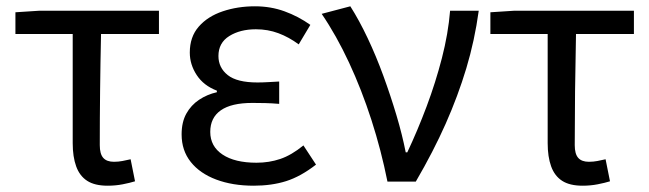

<svg xmlns="http://www.w3.org/2000/svg" viewBox="-20 -577 2063 610"><path d="M322 13Q281 13 257 -2.5Q233 -18 222 -48.5Q211 -79 211 -122V-469H29V-538L106 -543H485V-469H301Q299 -377 298 -287.5Q297 -198 297 -116Q297 -88 308 -75.5Q319 -63 342 -63Q356 -63 369 -65.5Q382 -68 395 -71L409 -1Q393 4 370 8.5Q347 13 322 13Z M786 13Q719 13 667 -6.5Q615 -26 586 -62.5Q557 -99 557 -150Q557 -189 572 -216Q587 -243 612.5 -260Q638 -277 669 -284V-289Q627 -305 605 -338.5Q583 -372 583 -410Q583 -460 611.5 -492.5Q640 -525 687.5 -541Q735 -557 790 -557Q840 -557 884 -541Q928 -525 966 -498L929 -436Q898 -459 864.5 -471.5Q831 -484 793 -484Q743 -484 708.5 -462.5Q674 -441 674 -399Q674 -362 703.5 -338.5Q733 -315 798 -315Q814 -315 830.5 -316Q847 -317 867 -318V-247Q843 -249 822.5 -249.5Q802 -250 782 -250Q715 -250 681.5 -226.5Q648 -203 648 -158Q648 -112 687 -86Q726 -60 795 -60Q835 -60 870.5 -72Q906 -84 944 -115L984 -54Q935 -16 889 -1.5Q843 13 786 13Z M1211 0Q1191 -100 1160 -196Q1129 -292 1089 -378Q1049 -464 1002 -533L1093 -557Q1121 -513 1148 -456Q1175 -399 1198 -336Q1221 -273 1239.5 -211Q1258 -149 1269 -93H1274Q1307 -163 1335.5 -239Q1364 -315 1384 -392.5Q1404 -470 1410 -543H1501Q1488 -448 1461.5 -360Q1435 -272 1396 -184Q1357 -96 1301 0Z M1831 13Q1790 13 1766 -2.5Q1742 -18 1731 -48.5Q1720 -79 1720 -122V-469H1538V-538L1615 -543H1994V-469H1810Q1808 -377 1807 -287.5Q1806 -198 1806 -116Q1806 -88 1817 -75.5Q1828 -63 1851 -63Q1865 -63 1878 -65.5Q1891 -68 1904 -71L1918 -1Q1902 4 1879 8.5Q1856 13 1831 13Z"/></svg>

Font: Noto Sans KR
Style: Regular
Weight: 400
Designer: Ryoko NISHIZUKA  (kana, bopomofo & ideographs); Paul D. Hunt (Latin, Greek & Cyrillic); Sandoll Communications , Soo-you
Foundry: Adobe
Version: Version 2.004-H2;hotconv 1.0.118;makeotfexe 2.5.65603